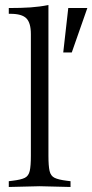

<svg xmlns="http://www.w3.org/2000/svg" viewBox="-20 -742 368 765"><path d="M15 3V-20L31 -22Q64 -26 79 -33.5Q94 -41 98.5 -61Q103 -81 103 -121V-606Q103 -651 85 -669Q67 -687 22 -687H15V-710Q65 -710 101.5 -712.5Q138 -715 173 -722V-121Q173 -81 177.5 -61Q182 -41 197.5 -33.5Q213 -26 245 -22L261 -20V3L138 0ZM232 -533 252 -710H328L266 -533Z"/></svg>

Font: Baskervville
Style: Regular
Weight: 400
Designer: Alexis Faudot, Rémi Forte, Morgane Pierson, Rafael Ribas, Tanguy Vanlaeys, Rosalie Wagner, Thomas Huot-Marchand
Foundry: ANRT
Version: Version 1.100